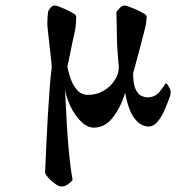

<svg xmlns="http://www.w3.org/2000/svg" viewBox="-20 -456 640 698"><path d="M225 -215Q228 -195 236.5 -170.5Q245 -146 260.5 -128.5Q276 -111 301 -111Q330 -111 355.5 -125.5Q381 -140 396.5 -163.5Q412 -187 412 -212Q411 -224 409 -245.5Q407 -267 406 -288.5Q405 -310 405 -321Q405 -331 404.5 -357.5Q404 -384 403 -412Q407 -418 415.5 -427Q424 -436 433 -436Q437 -436 449.5 -431.5Q462 -427 476.5 -420.5Q491 -414 502 -407.5Q513 -401 513 -396Q513 -373 504 -340Q495 -307 487 -275Q481 -253 476 -234Q471 -215 464 -190Q464 -150 473 -131.5Q482 -113 494 -107.5Q506 -102 515 -102Q543 -102 559 -121Q575 -140 582 -153Q587 -153 593 -142Q599 -131 600 -126Q601 -123 600 -115.5Q599 -108 598 -106Q591 -86 580 -60Q569 -34 554 -15Q539 4 519 4Q496 3 478.5 -14.5Q461 -32 450.5 -60Q440 -88 435 -119Q420 -68 391 -30Q362 8 321 8Q297 8 274 -15Q251 -38 235.5 -71Q220 -104 216 -134Q217 -125 218.5 -89Q220 -53 223 -2.5Q226 48 231 101.5Q236 155 244 198Q240 204 228.5 213Q217 222 203 222Q194 222 180 212Q166 202 155 189.5Q144 177 144 171Q144 166 145.5 135Q147 104 149 58.5Q151 13 154 -37.5Q157 -88 160.5 -134Q164 -180 168 -211Q168 -220 165.5 -242.5Q163 -265 160 -291.5Q157 -318 154.5 -340.5Q152 -363 152 -371Q152 -381 153 -394.5Q154 -408 155 -414Q158 -422 164.5 -429Q171 -436 180 -436Q184 -436 196 -431.5Q208 -427 222 -420.5Q236 -414 246.5 -407.5Q257 -401 257 -396Q257 -368 252.5 -344.5Q248 -321 243 -301Q237 -273 233.5 -254Q230 -235 225 -215Z"/></svg>

Font: Amiri
Style: Bold
Weight: 700
Designer: Khaled Hosny
Version: Version 0.113